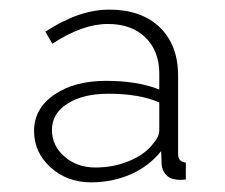

<svg xmlns="http://www.w3.org/2000/svg" viewBox="-20 -729 468 399"><path d="M50.8 -457Q50.8 -503.4 92.8 -532.2Q134.8 -561 200.2 -561Q265.6 -561 311 -543V-576.2Q311 -623 282.2 -651.1Q253.4 -679.2 204.1 -679.2Q151.4 -679.2 88.9 -638.2L74.2 -663.1Q144 -709 207 -709Q273.4 -709 311.8 -672.4Q350.1 -635.7 350.1 -571.8V-409.2Q350.1 -392.6 366.2 -391.1V-356Q353.5 -354.5 345.2 -356Q332.5 -357.4 324.7 -366Q316.9 -374.5 315.9 -387.2L314.9 -415Q290 -383.8 252 -366.9Q213.9 -350.1 168.9 -350.1Q119.6 -350.1 85.2 -381.1Q50.8 -412.1 50.8 -457ZM298.8 -431.2Q311 -444.8 311 -458V-516.1Q270 -534.2 205.1 -534.2Q152.8 -534.2 120.4 -513.7Q87.9 -493.2 87.9 -459Q87.9 -426.3 114 -403.6Q140.1 -380.9 178.2 -380.9Q216.3 -380.9 249.3 -394.8Q282.2 -408.7 298.8 -431.2Z"/></svg>

Font: Rawline ExtraLight
Style: Regular
Weight: 275
Designer: Matt McInerney, Pablo Impallari, Rodrigo Fuenzalida
Foundry: Matt McInerney, Pablo Impallari, Rodrigo Fuenzalida
Version: Version 4.020;PS 004.020;hotconv 1.0.88;makeotf.lib2.5.64775